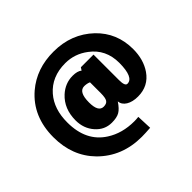

<svg xmlns="http://www.w3.org/2000/svg" viewBox="-153 -646 1002 1002"><g transform="rotate(-45 348.0 -145.5)"><path d="M491.2 -119.1Q491.2 -74.2 508.8 -74.2Q555.7 -74.2 556.2 -181.2Q556.2 -281.2 481 -336.9Q424.8 -379.9 355 -379.9Q254.9 -379.9 196.8 -313Q143.6 -252 144 -152.8Q144 -14.6 242.2 47.9Q307.1 89.8 396 89.8Q411.1 89.8 426.8 87.9L430.2 171.9Q391.1 174.8 366.2 174.8Q221.2 174.8 126 79.1Q38.1 -10.7 38.1 -149.9Q38.1 -302.7 142.1 -392.1Q229 -466.3 355 -465.8Q485.8 -465.8 575.2 -380.9Q658.2 -300.8 658.2 -181.2Q658.2 -104 621.1 -49.8Q578.1 12.2 501 12.2Q460.9 12.2 435.5 -3.4Q410.2 -19 408.2 -44.9Q386.2 -11.7 365.7 0.2Q345.2 12.2 308.1 12.2Q254.9 12.2 218.5 -29.3Q182.1 -70.8 182.1 -129.9Q182.1 -215.8 237.8 -267.1Q280.8 -306.2 335.9 -306.2Q371.1 -306.2 388.2 -292L397.9 -307.1H491.2ZM376 -217.8Q361.8 -224.6 340.8 -225.1Q297.9 -225.1 297.9 -147Q297.9 -77.1 336.9 -77.1Q358.9 -77.1 367.4 -90.1Q376 -103 376 -138.2Z"/></g></svg>

Font: Tajawal
Style: Bold
Weight: 700
Designer: Boutros Fonts
Foundry: Created by Boutros International 2017
Version: Version 1.700